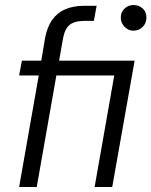

<svg xmlns="http://www.w3.org/2000/svg" viewBox="-20 -743 602 763"><path d="M56 0 134 -443H56L67 -502H144L159 -591Q167 -635 187 -663.5Q207 -692 239 -706Q271 -720 315 -720H364L353 -660H315Q276 -660 256.5 -644Q237 -628 230 -588L215 -502H515L426 0H356L434 -443H204L126 0ZM510 -621Q490 -621 475 -636.5Q460 -652 460 -673Q460 -695 475 -709Q490 -723 510 -723Q532 -723 547 -709.5Q562 -696 562 -673Q562 -651 547 -636Q532 -621 510 -621Z"/></svg>

Font: DM Sans 16pt Light
Style: Italic
Weight: 300
Italic angle: -10°
Version: Version 4.004;gftools[0.9.30]